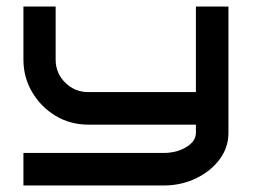

<svg xmlns="http://www.w3.org/2000/svg" viewBox="-20 -570 789 590"><path d="M682 -162Q682 -117 655 -80.5Q628 -44 582.5 -22Q537 0 482 0H52V-100H482Q523 -100 552.5 -118Q582 -136 582 -162V-187H251Q196 -187 151 -214Q106 -241 79 -286.5Q52 -332 52 -387V-550H151V-387Q151 -345 180.5 -316Q210 -287 251 -287H582V-550H682Z"/></svg>

Font: Bruno Ace SC
Style: Regular
Weight: 400
Version: Version 1.100; ttfautohint (v1.8.4.7-5d5b);gftools[0.9.27]